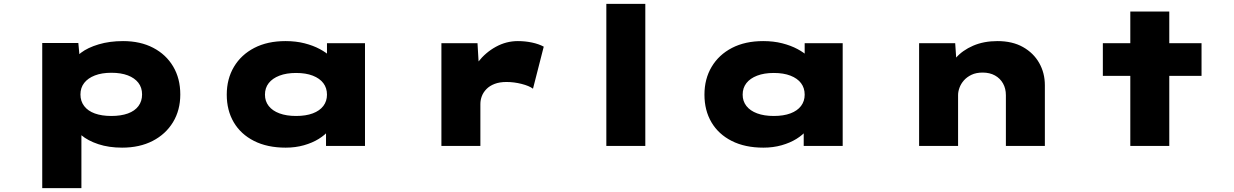

<svg xmlns="http://www.w3.org/2000/svg" viewBox="-20 -760 6426 1000"><path d="M200 220V-536H388L399 -417L358 -426Q366 -458 401.5 -485Q437 -512 494 -529Q551 -546 621 -546Q711 -546 778 -511Q845 -476 882 -413.5Q919 -351 919 -268Q919 -186 881 -123.5Q843 -61 775 -26Q707 9 616 9Q547 9 492.5 -9Q438 -27 403.5 -56Q369 -85 359 -117L404 -131V220ZM560 -156Q610 -156 646 -169Q682 -182 701 -207.5Q720 -233 720 -268Q720 -304 700.5 -329Q681 -354 645.5 -367.5Q610 -381 560 -381Q510 -381 474 -367Q438 -353 418.5 -328Q399 -303 399 -268Q399 -233 418.5 -207.5Q438 -182 474 -169Q510 -156 560 -156Z M1468 9Q1372 9 1303 -26Q1234 -61 1197.5 -123Q1161 -185 1161 -267Q1161 -349 1198.5 -412Q1236 -475 1304.5 -510.5Q1373 -546 1467 -546Q1521 -546 1566 -534.5Q1611 -523 1645.5 -504.5Q1680 -486 1702 -465Q1724 -444 1731 -426L1683 -417V-535H1881V0H1678V-151L1719 -132Q1715 -107 1694 -82Q1673 -57 1640 -36.5Q1607 -16 1563 -3.5Q1519 9 1468 9ZM1522 -156Q1573 -156 1609 -169.5Q1645 -183 1664 -208Q1683 -233 1683 -267Q1683 -302 1664 -327Q1645 -352 1609 -366Q1573 -380 1522 -380Q1472 -380 1435.5 -366Q1399 -352 1379.5 -327Q1360 -302 1360 -267Q1360 -233 1379.5 -208Q1399 -183 1435.5 -169.5Q1472 -156 1522 -156Z M2279 0V-535H2467L2479 -331L2414 -325Q2431 -387 2470 -437Q2509 -487 2563 -516.5Q2617 -546 2677 -546Q2715 -546 2750.5 -538.5Q2786 -531 2812 -517L2756 -298Q2736 -313 2696.5 -323Q2657 -333 2618 -333Q2582 -333 2556 -323Q2530 -313 2513.5 -296Q2497 -279 2489.5 -259Q2482 -239 2482 -218V0Z M3138 0V-740H3341V0Z M3956 9Q3860 9 3791 -26Q3722 -61 3685.5 -123Q3649 -185 3649 -267Q3649 -349 3686.5 -412Q3724 -475 3792.5 -510.5Q3861 -546 3955 -546Q4009 -546 4054 -534.5Q4099 -523 4133.5 -504.5Q4168 -486 4190 -465Q4212 -444 4219 -426L4171 -417V-535H4369V0H4166V-151L4207 -132Q4203 -107 4182 -82Q4161 -57 4128 -36.5Q4095 -16 4051 -3.5Q4007 9 3956 9ZM4010 -156Q4061 -156 4097 -169.5Q4133 -183 4152 -208Q4171 -233 4171 -267Q4171 -302 4152 -327Q4133 -352 4097 -366Q4061 -380 4010 -380Q3960 -380 3923.5 -366Q3887 -352 3867.5 -327Q3848 -302 3848 -267Q3848 -233 3867.5 -208Q3887 -183 3923.5 -169.5Q3960 -156 4010 -156Z M4767 0V-535H4955L4965 -387L4913 -372Q4924 -419 4958.5 -458.5Q4993 -498 5048.5 -522Q5104 -546 5175 -546Q5253 -546 5308 -515Q5363 -484 5392.5 -432Q5422 -380 5422 -316V0H5219V-264Q5219 -299 5204 -325.5Q5189 -352 5162 -367Q5135 -382 5098 -382Q5064 -382 5040 -370.5Q5016 -359 5000.5 -341.5Q4985 -324 4977.5 -303.5Q4970 -283 4970 -265V0H4869Q4818 0 4792.5 0Q4767 0 4767 0Z M5867 0V-700H6070V0ZM5724 -365V-535H6238V-365Z"/></svg>

Font: Lexend Zetta Black
Style: Regular
Weight: 900
Designer: Bonnie Shaver-Troup, Thomas Jockin
Foundry: Lexend
Version: Version 1.007